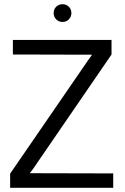

<svg xmlns="http://www.w3.org/2000/svg" viewBox="-20 -889 591 909"><path d="M276 -869Q258 -869 246 -857Q234 -845 234 -827Q234 -810 246 -797.5Q258 -785 276 -785Q294 -785 306 -797.5Q318 -810 318 -827Q318 -845 306 -857Q294 -869 276 -869ZM41 -700V-631L416 -630L400 -608L28 -67V0H516V-68L121 -69L137 -90L508 -631V-700Z"/></svg>

Font: Advent Pro Medium
Style: Regular
Weight: 500
Designer: VivaRado, Andreas Kalpakidis
Foundry: VivaRado, Andreas Kalpakidis
Version: Version 3.000